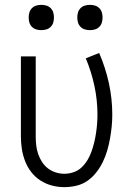

<svg xmlns="http://www.w3.org/2000/svg" viewBox="-20 -762 540 790"><path d="M245 8Q219 8 194 1.5Q169 -5 147 -19Q125 -33 109 -53.5Q93 -74 83.5 -98.5Q74 -123 70 -148.5Q66 -174 66 -200V-530H127V-200Q127 -182 129 -164Q131 -146 137 -128.5Q143 -111 153 -95.5Q163 -80 177.5 -69Q192 -58 209.5 -52.5Q227 -47 245 -47Q264 -47 283 -53.5Q302 -60 316 -73.5Q330 -87 340 -103.5Q350 -120 356.5 -138.5Q363 -157 367.5 -175.5Q372 -194 375 -213.5Q378 -233 379.5 -252.5Q381 -272 381 -291Q381 -350 368.5 -408.5Q356 -467 333 -522L388 -544Q414 -484 428 -420Q442 -356 442 -291Q442 -265 439.5 -240.5Q437 -216 432.5 -191Q428 -166 421 -142Q414 -118 403 -95.5Q392 -73 376.5 -53Q361 -33 340.5 -18.5Q320 -4 295 2Q270 8 245 8ZM350 -638Q339 -638 329 -641Q319 -644 311.5 -651.5Q304 -659 301 -669Q298 -679 298 -690Q298 -701 301 -711Q304 -721 311.5 -728.5Q319 -736 329 -739Q339 -742 350 -742Q361 -742 371 -739Q381 -736 388.5 -728.5Q396 -721 399 -711Q402 -701 402 -690Q402 -679 399 -669Q396 -659 388.5 -651.5Q381 -644 371 -641Q361 -638 350 -638ZM150 -638Q139 -638 129 -641Q119 -644 111.5 -651.5Q104 -659 101 -669Q98 -679 98 -690Q98 -701 101 -711Q104 -721 111.5 -728.5Q119 -736 129 -739Q139 -742 150 -742Q161 -742 171 -739Q181 -736 188.5 -728.5Q196 -721 199 -711Q202 -701 202 -690Q202 -679 199 -669Q196 -659 188.5 -651.5Q181 -644 171 -641Q161 -638 150 -638Z"/></svg>

Font: Iosevka Term Light
Style: Regular
Weight: 300
Monospace: yes
Designer: Belleve Invis
Foundry: Belleve Invis
Version: Version 9.0.1; ttfautohint (v1.8.3)